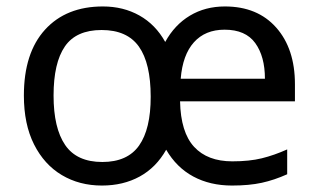

<svg xmlns="http://www.w3.org/2000/svg" viewBox="-20 -565 986 595"><path d="M677 -545Q778 -545 836 -479.5Q894 -414 894 -304V-251H538Q540 -155 581.5 -110Q623 -65 700 -65Q753 -65 791.5 -74.5Q830 -84 870 -102V-25Q830 -7 791 1.5Q752 10 699 10Q631 10 579 -18Q527 -46 495 -101Q464 -46 413 -18Q362 10 296 10Q226 10 171.5 -22.5Q117 -55 85.5 -117.5Q54 -180 54 -269Q54 -401 119.5 -473Q185 -545 299 -545Q362 -545 412 -517Q462 -489 492 -435Q521 -488 568.5 -516.5Q616 -545 677 -545ZM676 -473Q616 -473 581 -434Q546 -395 540 -321H801Q801 -390 771 -431.5Q741 -473 676 -473ZM295 -472Q216 -472 181 -421Q146 -370 146 -269Q146 -168 182 -115.5Q218 -63 297 -63Q375 -63 411 -114Q447 -165 447 -265Q447 -369 410.5 -420.5Q374 -472 295 -472Z"/></svg>

Font: Noto Sans Shavian
Style: Regular
Weight: 400
Designer: Monotype Design Team
Foundry: Monotype Imaging Inc.
Version: Version 2.001; ttfautohint (v1.8.4.7-5d5b)